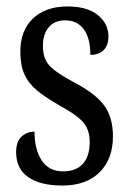

<svg xmlns="http://www.w3.org/2000/svg" viewBox="-20 -565 401 595"><path d="M30 -94Q30 -126 46.5 -141.5Q63 -157 87 -157Q87 -101 109.5 -67.5Q132 -34 175 -34Q216 -34 237 -57.5Q258 -81 258 -125Q258 -161 239.5 -184Q221 -207 170 -235Q122 -262 95 -284.5Q68 -307 55.5 -335Q43 -363 43 -405Q43 -471 82.5 -508Q122 -545 189 -545Q250 -545 283 -518.5Q316 -492 316 -452Q316 -425 301.5 -410Q287 -395 260 -395Q260 -447 239.5 -474.5Q219 -502 182 -502Q149 -502 131 -480.5Q113 -459 113 -423Q113 -384 133 -362Q153 -340 209 -310Q273 -277 301.5 -240Q330 -203 330 -143Q330 -72 288.5 -31Q247 10 173 10Q105 10 67.5 -16Q30 -42 30 -94Z"/></svg>

Font: Noto Serif Cond
Style: Regular
Weight: 400
Width: 3
Designer: Monotype Design Team
Foundry: Monotype Imaging Inc.
Version: Version 1.001